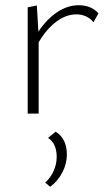

<svg xmlns="http://www.w3.org/2000/svg" viewBox="-20 -435 414 735"><path d="M357 -384 338 -350Q313 -380 272 -380Q233 -380 195.5 -352Q158 -324 128 -273V0H86V-407L121 -414L127 -314Q159 -362 199 -388.5Q239 -415 281 -415Q329 -415 357 -384ZM236 157Q236 191 219 224.5Q202 258 172 280L153 264Q174 245 185.5 219Q197 193 197 166Q197 114 164 93L193 69Q236 96 236 157Z"/></svg>

Font: Ysabeau Infant Light
Style: Regular
Weight: 300
Designer: Christian Thalmann (Catharsis Fonts)
Version: Version 0.003